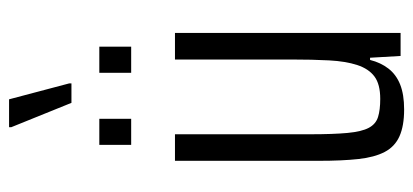

<svg xmlns="http://www.w3.org/2000/svg" viewBox="-270 -656 933 434"><g transform="rotate(-90 197.0 -438.5)"><path d="M167 8Q130 8 106.5 -2.5Q83 -13 71 -36Q59 -59 55 -95.5Q51 -132 51 -185V-510H111V-204Q111 -152 114 -120Q117 -88 125.5 -72Q134 -56 150 -51Q166 -46 191 -46Q224 -46 241.5 -59Q259 -72 267.5 -98Q276 -124 278 -161.5Q280 -199 280 -248V-510H340V0H288L284 -69H279Q273 -45 259.5 -27.5Q246 -10 223.5 -1Q201 8 167 8ZM87 -609V-681H146V-609ZM250 -609V-681H309V-609ZM182 -744 127 -880V-885H190L226 -749V-744Z"/></g></svg>

Font: Saira ExtraCondensed
Style: Regular
Weight: 400
Width: 2
Designer: Hector Gatti with collaboration of the Omnibus-Type team
Foundry: Omnibus-Type
Version: Version 1.101